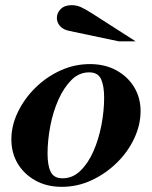

<svg xmlns="http://www.w3.org/2000/svg" viewBox="-20 -710 588 743"><path d="M219 13Q161 13 117 -11.5Q73 -36 48.5 -77Q24 -118 24 -171Q24 -224 49 -276Q74 -328 116.5 -370Q159 -412 213.5 -437Q268 -462 328 -462Q386 -462 430 -438Q474 -414 499 -373Q524 -332 524 -280Q524 -227 499.5 -174.5Q475 -122 432 -80Q389 -38 334.5 -12.5Q280 13 219 13ZM222 -20Q261 -20 291 -49Q321 -78 341.5 -124.5Q362 -171 372.5 -226Q383 -281 383 -332Q383 -378 371 -404Q359 -430 325 -430Q286 -430 256.5 -400.5Q227 -371 206 -324Q185 -277 174.5 -221.5Q164 -166 164 -116Q164 -69 176.5 -44.5Q189 -20 222 -20ZM440 -550 250 -590Q224 -595 212 -609.5Q200 -624 200 -640Q200 -660 215 -675Q230 -690 257 -690Q276 -690 293 -682.5Q310 -675 338 -657L505 -550Z"/></svg>

Font: Libre Bodoni SemiBold
Style: Italic
Weight: 600
Italic angle: -13°
Version: Version 2.003